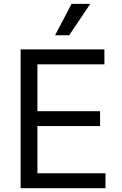

<svg xmlns="http://www.w3.org/2000/svg" viewBox="-20 -986 638 1006"><path d="M88.1 -727.3H527V-649.1H176.1V-403.4H504.3V-325.3H176.1V-78.1H532.7V0H88.1ZM268.5 -801.1 355.1 -965.9H453.1L342.3 -801.1Z"/></svg>

Font: Inter P
Style: Regular
Weight: 400
Designer: Rasmus Andersson
Foundry: rsms
Version: Version 3.018;git-588b23468